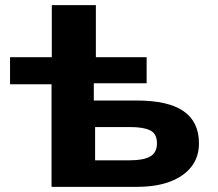

<svg xmlns="http://www.w3.org/2000/svg" viewBox="-20 -725 846 745"><path d="M180 0V-398H19V-503H181V-705H352V-503H549V-402H344V-335H510Q633 -335 692.5 -293.5Q752 -252 752 -169Q752 -116 723 -78.5Q694 -41 640.5 -20.5Q587 0 511 0ZM349 -103H485Q537 -103 563 -118Q589 -133 589 -169Q589 -206 563 -219Q537 -232 485 -232H349Z"/></svg>

Font: Nunito Sans 7pt SemiExpanded ExtraBold
Style: Regular
Weight: 800
Width: 6
Designer: Vernon Adams
Foundry: Vernon Adams
Version: Version 3.101;gftools[0.9.27]